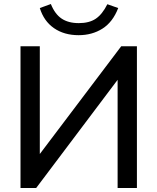

<svg xmlns="http://www.w3.org/2000/svg" viewBox="-20 -935 783 955"><path d="M82 0V-705H178V-169L583 -705H661V0H565V-538L160 0ZM371 -760Q299 -760 248.5 -795Q198 -830 178 -895L233 -915Q253 -865 286.5 -842.5Q320 -820 372 -820Q424 -820 456.5 -842Q489 -864 514 -914L568 -895Q541 -825 489.5 -792.5Q438 -760 371 -760Z"/></svg>

Font: Nunito Sans SemiBold
Style: Regular
Weight: 600
Designer: Vernon Adams
Foundry: Vernon Adams
Version: Version 3.101; ttfautohint (v1.8.4.7-5d5b);gftools[0.9.27]